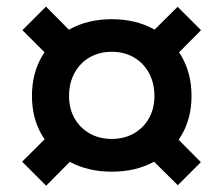

<svg xmlns="http://www.w3.org/2000/svg" viewBox="-20 -632 692 595"><path d="M326.5 -100Q253 -100 197.2 -130Q141.5 -160 110.2 -212.8Q79 -265.5 79 -334.5Q79 -404 110.2 -457.8Q141.5 -511.5 197.2 -542Q253 -572.5 326.5 -572.5Q400 -572.5 455.8 -542Q511.5 -511.5 542.5 -457.8Q573.5 -404 573.5 -334.5Q573.5 -265.5 542.5 -212.8Q511.5 -160 455.8 -130Q400 -100 326.5 -100ZM326.5 -201.5Q365 -201.5 394.8 -218.5Q424.5 -235.5 441.5 -265.2Q458.5 -295 458.5 -334.5Q458.5 -375 441.5 -406Q424.5 -437 394.8 -454.2Q365 -471.5 326.5 -471.5Q287.5 -471.5 257.8 -454.2Q228 -437 211 -406Q194 -375 194 -334.5Q194 -295 211 -265.2Q228 -235.5 257.8 -218.5Q287.5 -201.5 326.5 -201.5ZM173.5 -255 247 -181.5 123 -56.5 48.5 -131ZM530.5 -611 603 -538.5 479 -413.5 405.5 -487ZM246.5 -486.5 174 -414 49.5 -538.5 122.5 -611.5ZM602.5 -129.5 531 -58 406 -182 478.5 -254.5Z"/></svg>

Font: Hepta Slab ExtraLight SemiBold
Style: Regular
Weight: 600
Version: Version 1.102